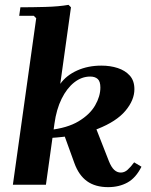

<svg xmlns="http://www.w3.org/2000/svg" viewBox="-20 -760 622 790"><path d="M425 10Q372 10 338 -14.5Q304 -39 286 -89L240 -216L372 -240L428 -97Q438 -72 450 -61Q462 -50 477 -50Q492 -50 504.5 -61Q517 -72 532 -92L562 -74Q539 -28 504.5 -9Q470 10 425 10ZM397 -490Q434 -490 464.5 -480Q495 -470 514 -449Q533 -428 533 -393Q533 -348 496 -304Q459 -260 381.5 -229.5Q304 -199 182 -192V-225Q257 -233 303.5 -261Q350 -289 371.5 -326.5Q393 -364 393 -400Q393 -425 382 -435Q371 -445 351 -445Q316 -445 285.5 -421Q255 -397 233.5 -353.5Q212 -310 204 -251L169 0H33L129 -685L119 -695H59L64 -730Q111 -730 166.5 -731.5Q222 -733 262 -740L272 -730L228 -415Q253 -450 297.5 -470Q342 -490 397 -490Z"/></svg>

Font: Brygada 1918
Style: Italic
Weight: 400
Italic angle: -8°
Designer: Mateusz Machalski | Borys Kosmynka | Przemek Hoffer
Foundry: NIEPODLEGLA 2018
Version: Version 3.006